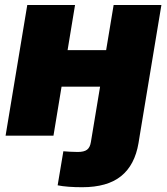

<svg xmlns="http://www.w3.org/2000/svg" viewBox="-20 -556 685 787"><path d="M316.9 211.4Q287.6 211.4 261.5 209.5Q235.4 207.5 216.3 203.6L239.7 64Q252 64.9 266.8 65.9Q281.7 66.9 298.8 66.9Q324.7 66.9 336.9 57.6Q349.1 48.3 352.5 26.4L356.9 0H552.7L547.9 29.8Q532.7 120.6 476.3 166Q419.9 211.4 316.9 211.4ZM472.7 -350.6 448.2 -200.7H174.8L199.2 -350.6ZM287.6 -535.6 199.2 0H2.9L91.8 -535.6ZM641.6 -535.6 552.7 0H356.9L445.8 -535.6Z"/></svg>

Font: Inter 20pt Black
Style: Italic
Weight: 900
Italic angle: -9.3988°
Version: Version 4.001;git-66647c0bb